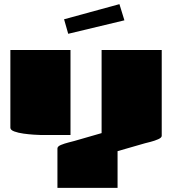

<svg xmlns="http://www.w3.org/2000/svg" viewBox="-20 -906 830 926"><path d="M547 0H257V-190Q257 -200 274 -207Q291 -214 311 -219Q331 -224 338 -226L470 -264V-665H760V-251Q760 -242 743 -234.5Q726 -227 706.5 -222Q687 -217 679 -215L547 -177ZM30 -665H320V-255H175Q166 -255 143 -256.5Q120 -258 94 -261.5Q68 -265 49 -272Q30 -279 30 -290ZM556 -886 580 -808 309 -743 289 -813Z"/></svg>

Font: Gajraj One
Style: Regular
Weight: 400
Designer: Saurabh Sharma
Foundry: Saurabh Sharma
Version: Version 1.000